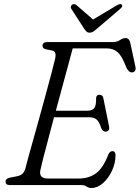

<svg xmlns="http://www.w3.org/2000/svg" viewBox="-20 -906 684 940"><path d="M377 0H27.5Q7 0 7 -17Q7 -31 27 -36L62.5 -43Q78.5 -46 88.2 -54Q98 -62 104 -80Q107.5 -95.5 118.2 -134.2Q129 -173 143.8 -225.8Q158.5 -278.5 174.8 -337Q191 -395.5 206 -451Q221 -506.5 232.8 -550.5Q244.5 -594.5 249.5 -617Q258.5 -654 236 -658.5L205.5 -664.5Q188 -669 188 -681.5Q188 -700 212 -700H532Q553 -700 567.2 -709.8Q581.5 -719.5 595 -719.5Q613 -719.5 618 -696L643 -579Q646 -566 641 -559.2Q636 -552.5 627.5 -551.5Q609.5 -550.5 598 -577Q577 -632.5 555.5 -650.8Q534 -669 504.5 -669H336Q327 -636 313.8 -586.8Q300.5 -537.5 284.8 -480Q269 -422.5 253.5 -364H409.5Q431.5 -364 441.5 -376.8Q451.5 -389.5 450.5 -427Q452.5 -442 466.5 -442Q483.5 -442 486 -425.5L514 -286.5Q516.5 -273.5 511.2 -267.5Q506 -261.5 498 -261.5Q483 -261 476 -278Q465 -311.5 452 -321.8Q439 -332 415 -332H244.5Q229 -273 215 -220.5Q201 -168 191.2 -130Q181.5 -92 178.5 -76.5Q167 -32 215 -32H365Q416.5 -32 451.2 -58.5Q486 -85 510.5 -150Q518 -166 530.5 -166Q545.5 -166 545.5 -146Q545.5 -107 528.2 -70Q511 -33 484 -9.2Q457 14.5 427 14.5Q414.5 14.5 404 7.2Q393.5 0 377 0ZM453 -764Q443 -755.5 435.5 -750.8Q428 -746 419 -746Q409.5 -746 404.2 -750.8Q399 -755.5 393 -764L329 -863Q325.5 -869 327.2 -874.8Q329 -880.5 333.5 -883.5Q344 -889.5 355 -880.5L435.5 -810.5L553 -880.5Q569 -889.5 576 -883.5Q583.5 -875.5 569 -863Z"/></svg>

Font: Fraunces 9pt Soft Light
Style: Italic
Weight: 300
Italic angle: -16°
Version: Version 1.000;[0bf87f6ff]